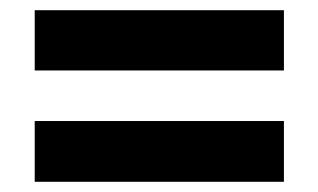

<svg xmlns="http://www.w3.org/2000/svg" viewBox="-20 -540 623 376"><path d="M48 -402H536V-520H48ZM48 -184H536V-303H48Z"/></svg>

Font: Noto Sans Thai Looped ExtraBold
Style: Regular
Weight: 800
Designer: Cadson Demak Team
Foundry: Cadson Demak Co., Ltd.
Version: Version 1.001